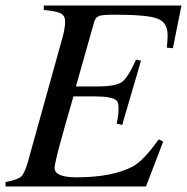

<svg xmlns="http://www.w3.org/2000/svg" viewBox="-21 -673 675 693"><path d="M634 -653 603 -499 581 -501Q584 -527 584 -547Q584 -592 547 -606Q510 -620 392 -620Q350 -620 337 -615.5Q324 -611 319 -594L253 -361H331Q397 -361 419 -377Q441 -393 470 -458L488 -454L420 -222L400 -227Q407 -258 407 -279Q407 -303 400 -310Q384 -325 322 -325H244L212 -213Q176 -86 176 -67Q176 -33 255 -33Q384 -33 458 -72Q496 -92 552 -170L568 -162L506 0H-1V-16Q42 -24 55 -35.5Q68 -47 80 -90L203 -532Q214 -569 214 -596Q214 -616 198.5 -624.5Q183 -633 137 -637V-653Z"/></svg>

Font: STIX MathJax Main
Style: Italic
Weight: 400
Italic angle: -16.33°
Designer: MicroPress Inc., with final additions and corrections provided by Coen Hoffman, Elsevier (retired)
Version: Version 1.1.1